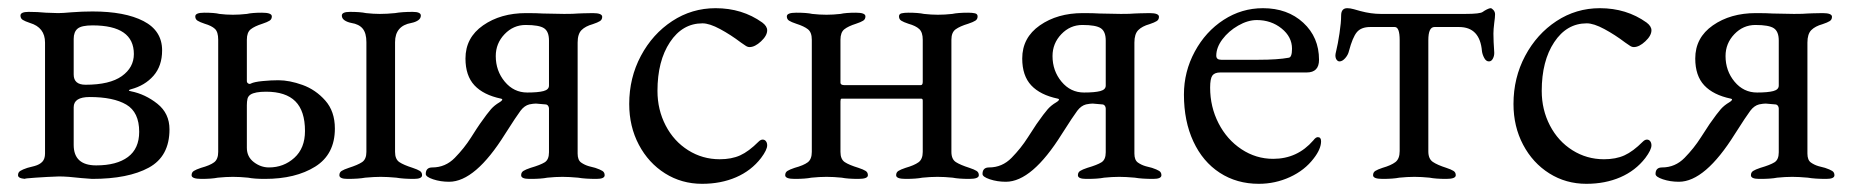

<svg xmlns="http://www.w3.org/2000/svg" viewBox="-20 -434 4526 469"><path d="M24 -6Q24 -13 29.5 -16.5Q35 -20 47 -24Q52 -25 64.5 -28.5Q77 -32 83.5 -39Q90 -46 90 -59V-330Q90 -367 53 -378Q41 -382 35.5 -385.5Q30 -389 30 -396Q30 -405 50 -405Q72 -405 92 -403L122 -402Q133 -402 155 -404Q181 -406 206 -406Q285 -406 330.5 -382.5Q376 -359 376 -311Q376 -273 355 -249Q334 -225 300 -216Q296 -215 295 -213.5Q294 -212 300 -211Q335 -204 364.5 -180.5Q394 -157 394 -118Q394 -52 343.5 -24.5Q293 3 205 3L179 1Q145 -3 124 -3Q95 -2 66.5 0Q38 2 38 3H47Q24 3 24 -6ZM307 -302Q307 -372 206 -372Q179 -372 169.5 -364Q160 -356 160 -339V-252Q160 -227 189 -227Q248 -227 277.5 -248Q307 -269 307 -302ZM320 -112Q320 -160 288.5 -178.5Q257 -197 199 -197Q160 -197 160 -172V-80Q160 -30 215 -30Q265 -30 292.5 -50.5Q320 -71 320 -112Z M448 0ZM448 -6Q448 -13 453.5 -16.5Q459 -20 471 -24Q493 -30 503 -37.5Q513 -45 513 -63V-337Q513 -356 505 -363.5Q497 -371 480 -376Q468 -380 462.5 -383.5Q457 -387 457 -394Q457 -403 479 -403Q504 -403 516 -400Q532 -398 549 -398Q565 -398 583 -400Q596 -403 620 -403Q644 -403 644 -394Q644 -387 638.5 -383.5Q633 -380 621 -376Q602 -370 592.5 -362.5Q583 -355 583 -337V-236Q583 -232 586.5 -230Q590 -228 593 -230Q601 -234 621.5 -236Q642 -238 660 -238Q687 -238 719 -226.5Q751 -215 774.5 -188.5Q798 -162 798 -120Q798 -57 750 -27Q702 3 627 3Q601 3 586 0Q566 -2 549 -2Q532 -2 512 0Q497 3 472 3Q448 3 448 -6ZM725 -114Q725 -163 701.5 -186.5Q678 -210 630 -210Q603 -210 592 -203Q586 -199 584.5 -192.5Q583 -186 583 -177V-73Q583 -51 600 -38Q617 -25 637 -25Q673 -25 699 -48.5Q725 -72 725 -114ZM809 -6Q809 -13 814.5 -16.5Q820 -20 832 -24Q854 -31 864.5 -38Q875 -45 875 -63V-331Q875 -353 866 -364Q857 -375 838 -378Q828 -380 821.5 -384.5Q815 -389 815 -396Q815 -405 835 -405Q860 -405 874 -402Q892 -400 908 -400Q925 -400 945 -402Q962 -405 988 -405Q1008 -405 1008 -396Q1008 -389 1001.5 -384.5Q995 -380 985 -378Q945 -371 945 -331V-63Q945 -45 955.5 -38Q966 -31 988 -24Q1000 -20 1005.5 -16.5Q1011 -13 1011 -6Q1011 3 991 3Q965 3 948 0Q926 -2 910 -2Q894 -2 872 0Q856 3 829 3Q809 3 809 -6Z M1020 -9Q1020 -25 1036 -25Q1068 -25 1091 -48.5Q1114 -72 1130.5 -98Q1147 -124 1152 -131Q1171 -158 1179.5 -167.5Q1188 -177 1200 -184Q1205 -187 1206.5 -189.5Q1208 -192 1204 -193Q1161 -202 1139 -225.5Q1117 -249 1117 -291Q1117 -342 1160 -372Q1203 -402 1265 -402Q1292 -402 1306 -401L1358 -400Q1383 -400 1391 -401Q1396 -401 1404 -401.5Q1412 -402 1428 -402Q1451 -402 1451 -393Q1451 -386 1445.5 -382.5Q1440 -379 1428 -375Q1410 -370 1400.5 -360.5Q1391 -351 1391 -330V-59Q1391 -43 1399.5 -37Q1408 -31 1418.5 -28Q1429 -25 1434 -24Q1446 -20 1451.5 -16.5Q1457 -13 1457 -6Q1457 3 1437 3Q1409 3 1392 0Q1370 -2 1354 -2Q1337 -2 1317 0Q1302 3 1276 3H1273Q1253 3 1253 -6Q1253 -13 1258.5 -16.5Q1264 -20 1276 -24Q1300 -31 1310.5 -37.5Q1321 -44 1321 -62V-169Q1321 -173 1318.5 -176Q1316 -179 1312 -179Q1292 -181 1289 -181Q1283 -181 1273 -179Q1261 -176 1251.5 -163.5Q1242 -151 1214 -107Q1141 10 1077 10Q1056 10 1038 4Q1020 -2 1020 -9ZM1321 -225V-335Q1321 -357 1309 -365Q1297 -373 1264 -373Q1234 -373 1212.5 -350.5Q1191 -328 1191 -297Q1191 -261 1213 -234.5Q1235 -208 1268 -208Q1294 -208 1307.5 -211.5Q1321 -215 1321 -225Z M1517 0ZM1517 -180Q1517 -244 1545.5 -297.5Q1574 -351 1622 -382.5Q1670 -414 1728 -414Q1793 -414 1842 -379Q1854 -370 1854 -360Q1854 -347 1839 -333Q1824 -319 1811 -319Q1806 -319 1801 -322.5Q1796 -326 1790 -330Q1765 -349 1739 -363Q1713 -377 1696 -377Q1647 -377 1616.5 -331Q1586 -285 1586 -212Q1586 -166 1606 -127.5Q1626 -89 1661 -67Q1696 -45 1738 -45Q1767 -45 1788 -54.5Q1809 -64 1833 -88Q1838 -93 1843 -93Q1848 -93 1851 -89Q1854 -85 1854 -79Q1854 -68 1839 -48Q1815 -17 1778 -1Q1741 15 1695 15Q1645 15 1604.5 -10.5Q1564 -36 1540.5 -80.5Q1517 -125 1517 -180Z M1898 -6Q1898 -13 1903.5 -16.5Q1909 -20 1921 -24Q1943 -30 1953 -37.5Q1963 -45 1963 -63V-337Q1963 -355 1953.5 -362.5Q1944 -370 1925 -376Q1913 -380 1907.5 -383.5Q1902 -387 1902 -394Q1902 -403 1925 -403Q1951 -403 1964 -400Q1982 -398 1999 -398Q2015 -398 2033 -400Q2046 -403 2071 -403Q2094 -403 2094 -394Q2094 -387 2088.5 -383.5Q2083 -380 2071 -376Q2052 -370 2042.5 -362.5Q2033 -355 2033 -337V-232Q2033 -226 2043 -226H2229Q2234 -226 2234 -234V-337Q2234 -355 2225.5 -363Q2217 -371 2199 -376Q2187 -380 2181.5 -383.5Q2176 -387 2176 -394Q2176 -400 2182.5 -401.5Q2189 -403 2199 -403Q2223 -403 2237 -400Q2255 -398 2271 -398Q2288 -398 2306 -400Q2320 -403 2345 -403Q2355 -403 2361.5 -401.5Q2368 -400 2368 -394Q2368 -387 2362.5 -383.5Q2357 -380 2345 -376Q2325 -370 2314.5 -362.5Q2304 -355 2304 -337V-63Q2304 -45 2315 -38Q2326 -31 2348 -24Q2360 -20 2365.5 -16.5Q2371 -13 2371 -6Q2371 3 2348 3Q2322 3 2307 0Q2287 -2 2270 -2Q2253 -2 2233 0Q2218 3 2192 3Q2169 3 2169 -6Q2169 -13 2174.5 -16.5Q2180 -20 2192 -24Q2213 -30 2223.5 -37.5Q2234 -45 2234 -63V-188Q2234 -191 2233 -192Q2232 -193 2230 -193H2036Q2034 -193 2033.5 -191Q2033 -189 2033 -186V-63Q2033 -45 2043.5 -38Q2054 -31 2077 -24Q2089 -20 2094.5 -16.5Q2100 -13 2100 -6Q2100 3 2077 3Q2051 3 2036 0Q2016 -2 1999 -2Q1982 -2 1962 0Q1947 3 1921 3Q1898 3 1898 -6Z M2380 -9Q2380 -25 2396 -25Q2428 -25 2451 -48.5Q2474 -72 2490.5 -98Q2507 -124 2512 -131Q2531 -158 2539.5 -167.5Q2548 -177 2560 -184Q2565 -187 2566.5 -189.5Q2568 -192 2564 -193Q2521 -202 2499 -225.5Q2477 -249 2477 -291Q2477 -342 2520 -372Q2563 -402 2625 -402Q2652 -402 2666 -401L2718 -400Q2743 -400 2751 -401Q2756 -401 2764 -401.5Q2772 -402 2788 -402Q2811 -402 2811 -393Q2811 -386 2805.5 -382.5Q2800 -379 2788 -375Q2770 -370 2760.5 -360.5Q2751 -351 2751 -330V-59Q2751 -43 2759.5 -37Q2768 -31 2778.5 -28Q2789 -25 2794 -24Q2806 -20 2811.5 -16.5Q2817 -13 2817 -6Q2817 3 2797 3Q2769 3 2752 0Q2730 -2 2714 -2Q2697 -2 2677 0Q2662 3 2636 3H2633Q2613 3 2613 -6Q2613 -13 2618.5 -16.5Q2624 -20 2636 -24Q2660 -31 2670.5 -37.5Q2681 -44 2681 -62V-169Q2681 -173 2678.5 -176Q2676 -179 2672 -179Q2652 -181 2649 -181Q2643 -181 2633 -179Q2621 -176 2611.5 -163.5Q2602 -151 2574 -107Q2501 10 2437 10Q2416 10 2398 4Q2380 -2 2380 -9ZM2681 -225V-335Q2681 -357 2669 -365Q2657 -373 2624 -373Q2594 -373 2572.5 -350.5Q2551 -328 2551 -297Q2551 -261 2573 -234.5Q2595 -208 2628 -208Q2654 -208 2667.5 -211.5Q2681 -215 2681 -225Z M2872 0ZM2872 -203Q2872 -259 2898.5 -308Q2925 -357 2969 -385.5Q3013 -414 3065 -414Q3125 -414 3163.5 -378.5Q3202 -343 3202 -288Q3202 -257 3172 -257H2961Q2947 -257 2941.5 -249.5Q2936 -242 2936 -220Q2936 -173 2956.5 -133Q2977 -93 3012.5 -69.5Q3048 -46 3090 -46Q3149 -46 3188 -91Q3194 -99 3199 -99Q3207 -99 3207 -89Q3207 -70 3189 -47Q3167 -18 3131 -1.5Q3095 15 3055 15Q3001 15 2959.5 -12Q2918 -39 2895 -88.5Q2872 -138 2872 -203ZM3054 -288Q3101 -288 3128 -293Q3136 -294 3136 -315Q3136 -344 3110.5 -364.5Q3085 -385 3050 -385Q3028 -385 3004.5 -371.5Q2981 -358 2966 -338Q2951 -318 2951 -298Q2951 -288 2963 -288Z M3334 -6Q3334 -13 3339.5 -16.5Q3345 -20 3357 -24Q3378 -30 3388.5 -38Q3399 -46 3399 -65V-336Q3399 -368 3387 -368H3327Q3305 -368 3294.5 -355.5Q3284 -343 3275 -309Q3273 -300 3266 -292Q3259 -284 3252 -284Q3248 -284 3245 -288Q3242 -292 3242 -299Q3242 -302 3244 -310Q3248 -326 3252 -352.5Q3256 -379 3256 -396Q3256 -414 3271 -414Q3278 -414 3287 -411.5Q3296 -409 3303 -407Q3329 -400 3353 -400H3559Q3596 -400 3602 -405Q3606 -408 3612 -411Q3618 -414 3621 -414Q3624 -414 3628 -409.5Q3632 -405 3632 -399Q3632 -392 3630 -378Q3628 -362 3628 -352Q3628 -334 3630 -306V-304Q3630 -297 3626.5 -290.5Q3623 -284 3617 -284Q3610 -284 3605.5 -292.5Q3601 -301 3600 -309Q3595 -368 3544 -368H3484Q3469 -368 3469 -336V-64Q3469 -46 3480 -38.5Q3491 -31 3513 -24Q3525 -20 3530.5 -16.5Q3536 -13 3536 -6Q3536 3 3513 3Q3487 3 3472 0Q3452 -2 3435 -2Q3418 -2 3398 0Q3383 3 3357 3Q3334 3 3334 -6Z M3677 0ZM3677 -180Q3677 -244 3705.5 -297.5Q3734 -351 3782 -382.5Q3830 -414 3888 -414Q3953 -414 4002 -379Q4014 -370 4014 -360Q4014 -347 3999 -333Q3984 -319 3971 -319Q3966 -319 3961 -322.5Q3956 -326 3950 -330Q3925 -349 3899 -363Q3873 -377 3856 -377Q3807 -377 3776.5 -331Q3746 -285 3746 -212Q3746 -166 3766 -127.5Q3786 -89 3821 -67Q3856 -45 3898 -45Q3927 -45 3948 -54.5Q3969 -64 3993 -88Q3998 -93 4003 -93Q4008 -93 4011 -89Q4014 -85 4014 -79Q4014 -68 3999 -48Q3975 -17 3938 -1Q3901 15 3855 15Q3805 15 3764.5 -10.5Q3724 -36 3700.5 -80.5Q3677 -125 3677 -180Z M4024 -9Q4024 -25 4040 -25Q4072 -25 4095 -48.5Q4118 -72 4134.5 -98Q4151 -124 4156 -131Q4175 -158 4183.5 -167.5Q4192 -177 4204 -184Q4209 -187 4210.5 -189.5Q4212 -192 4208 -193Q4165 -202 4143 -225.5Q4121 -249 4121 -291Q4121 -342 4164 -372Q4207 -402 4269 -402Q4296 -402 4310 -401L4362 -400Q4387 -400 4395 -401Q4400 -401 4408 -401.5Q4416 -402 4432 -402Q4455 -402 4455 -393Q4455 -386 4449.5 -382.5Q4444 -379 4432 -375Q4414 -370 4404.5 -360.5Q4395 -351 4395 -330V-59Q4395 -43 4403.5 -37Q4412 -31 4422.5 -28Q4433 -25 4438 -24Q4450 -20 4455.5 -16.5Q4461 -13 4461 -6Q4461 3 4441 3Q4413 3 4396 0Q4374 -2 4358 -2Q4341 -2 4321 0Q4306 3 4280 3H4277Q4257 3 4257 -6Q4257 -13 4262.5 -16.5Q4268 -20 4280 -24Q4304 -31 4314.5 -37.5Q4325 -44 4325 -62V-169Q4325 -173 4322.5 -176Q4320 -179 4316 -179Q4296 -181 4293 -181Q4287 -181 4277 -179Q4265 -176 4255.5 -163.5Q4246 -151 4218 -107Q4145 10 4081 10Q4060 10 4042 4Q4024 -2 4024 -9ZM4325 -225V-335Q4325 -357 4313 -365Q4301 -373 4268 -373Q4238 -373 4216.5 -350.5Q4195 -328 4195 -297Q4195 -261 4217 -234.5Q4239 -208 4272 -208Q4298 -208 4311.5 -211.5Q4325 -215 4325 -225Z"/></svg>

Font: EB Garamond
Style: Regular
Weight: 400
Designer: Georg Duffner and Octavio Pardo
Foundry: Georg Duffner
Version: Version 1.000; ttfautohint (v1.6)